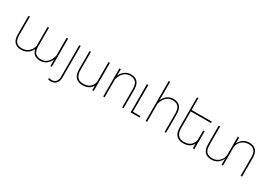

<svg xmlns="http://www.w3.org/2000/svg" viewBox="30 -1827 4395 3117"><g transform="rotate(30 2228.0 -268.5)"><path d="M760.7 -118.2Q782.7 -161.6 789.1 -194.3V-528.3H815.9V0H789.1V-124.5Q764.2 -64.9 715.3 -27.6Q666.5 9.8 602.1 9.8Q533.7 9.8 492.2 -20.5Q450.7 -50.8 438 -115.2Q422.9 -79.6 395 -51.3Q367.2 -22.9 328.4 -6.6Q289.6 9.8 243.7 9.8Q161.6 9.8 118.2 -36.9Q74.7 -83.5 74.2 -184.1V-528.3H100.6V-184.1Q100.6 -91.3 137.9 -53.7Q175.3 -16.1 243.7 -16.1Q302.2 -16.1 344 -42.5Q385.7 -68.8 409.2 -110.8Q430.7 -147.9 432.6 -176.8V-528.3H459V-174.3Q459 -87.4 496.8 -51.8Q534.7 -16.1 603.5 -16.1Q658.7 -16.1 698 -44.2Q737.3 -72.3 760.7 -118.2Z M1026.4 -528.3H1052.7V63Q1052.7 135.3 1016.1 174.3Q979.5 213.4 913.6 213.4Q890.6 213.4 865.7 203.6L867.2 178.2Q890.6 187 913.6 187Q1026.4 187 1026.4 64Z M1574.7 0V-85.4Q1550.3 -40 1504.9 -15.1Q1459.5 9.8 1392.6 9.8Q1310.5 9.8 1264.9 -38.1Q1219.2 -85.9 1218.8 -190.4V-528.3H1245.1V-189.5Q1245.6 -98.6 1284.7 -57.6Q1323.7 -16.6 1391.6 -16.6Q1474.1 -16.6 1518.6 -55.2Q1563 -93.8 1574.7 -156.7V-528.3H1601.6V0Z M1835.4 -413.6Q1814 -373 1805.7 -338.4V0H1779.3V-528.3H1805.7V-405.8Q1830.6 -464.4 1880.1 -501.2Q1929.7 -538.1 1993.2 -538.1Q2075.2 -538.1 2117.9 -491.5Q2160.6 -444.8 2161.1 -344.2V0H2134.8V-344.2Q2134.3 -437.5 2097.2 -474.9Q2060.1 -512.2 1991.7 -512.2Q1937.5 -512.2 1898.2 -485.1Q1858.9 -458 1835.4 -413.6Z M2461.9 -26.9V0H2293.9V-528.3H2320.8V-26.9Z M2631.3 -413.6Q2609.9 -373 2601.6 -338.4V0H2575.2V-750H2601.6V-405.8Q2626.5 -464.4 2676 -501.2Q2725.6 -538.1 2789.1 -538.1Q2871.1 -538.1 2913.8 -491.5Q2956.5 -444.8 2957 -344.2V0H2930.7V-344.2Q2930.2 -437.5 2893.1 -474.9Q2856 -512.2 2787.6 -512.2Q2733.4 -512.2 2694.1 -485.1Q2654.8 -458 2631.3 -413.6Z M3131.8 -501.5V-189.5Q3132.3 -98.6 3171.4 -57.6Q3210.4 -16.6 3278.3 -16.6Q3360.8 -16.6 3405.3 -55.2Q3449.7 -93.8 3461.4 -156.7V-334.5H3488.3V0H3461.4V-85.4Q3437 -40 3391.6 -15.1Q3346.2 9.8 3279.3 9.8Q3197.3 9.8 3151.4 -38.1Q3105.5 -85.9 3105.5 -190.4V-750H3131.8V-528.3H3511.2V-501.5Z M4381.8 -344.2V0H4355.5V-344.2Q4355.5 -437 4318.1 -474.6Q4280.8 -512.2 4212.4 -512.2Q4153.8 -512.2 4112.1 -485.8Q4070.3 -459.5 4046.9 -417.5Q4037.1 -400.4 4031.5 -380.1Q4025.9 -359.9 4024.4 -343.8V0H3997.6V-113.8Q3971.2 -55.7 3923.3 -22.9Q3875.5 9.8 3809.6 9.8Q3727.5 9.8 3684.1 -36.9Q3640.6 -83.5 3640.1 -184.1V-528.3H3666.5V-184.1Q3666.5 -91.3 3703.9 -53.7Q3741.2 -16.1 3809.6 -16.1Q3868.2 -16.1 3909.9 -42.5Q3951.7 -68.8 3975.1 -110.8Q3984.9 -127.9 3990.5 -148.2Q3996.1 -168.5 3997.6 -184.6V-528.3H4024.4V-414.6Q4050.8 -472.7 4098.6 -505.4Q4146.5 -538.1 4212.4 -538.1Q4294.4 -538.1 4337.9 -491.5Q4381.3 -444.8 4381.8 -344.2Z"/></g></svg>

Font: Mardoto Thin
Style: Regular
Weight: 250
Designer: Christian Robertson, Vahan Hovhannisyan
Foundry: Google
Version: Version 1.000